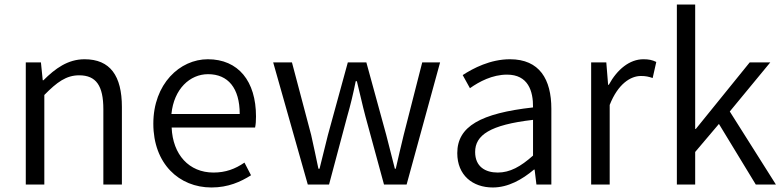

<svg xmlns="http://www.w3.org/2000/svg" viewBox="-20 -816 3461 849"><path d="M94 0H176V-396C232 -453 273 -483 330 -483C405 -483 437 -437 437 -333V0H519V-343C519 -481 467 -554 354 -554C280 -554 224 -513 172 -461H169L161 -540H94Z M915 13C989 13 1044 -12 1090 -41L1061 -97C1020 -69 978 -53 924 -53C816 -53 744 -132 739 -252H1108C1111 -266 1112 -283 1112 -301C1112 -457 1034 -554 899 -554C775 -554 658 -445 658 -269C658 -92 772 13 915 13ZM738 -312C749 -423 820 -488 900 -488C988 -488 1040 -427 1040 -312Z M1341 0H1435L1515 -300C1530 -352 1542 -402 1553 -457H1558C1572 -402 1582 -353 1596 -301L1678 0H1778L1926 -540H1847L1765 -219C1752 -168 1742 -120 1730 -70H1726C1713 -120 1701 -168 1688 -219L1600 -540H1518L1430 -219C1417 -168 1405 -120 1393 -70H1388C1378 -120 1367 -168 1356 -219L1271 -540H1188Z M2159 13C2227 13 2289 -22 2341 -66H2344L2352 0H2418V-335C2418 -465 2366 -554 2235 -554C2148 -554 2072 -514 2026 -484L2058 -426C2099 -455 2157 -486 2222 -486C2315 -486 2338 -414 2337 -341C2105 -315 2002 -257 2002 -139C2002 -41 2070 13 2159 13ZM2181 -53C2126 -53 2081 -79 2081 -144C2081 -218 2146 -264 2337 -286V-128C2282 -79 2235 -53 2181 -53Z M2594 0H2676V-352C2713 -446 2769 -480 2814 -480C2836 -480 2848 -477 2866 -471L2882 -542C2864 -551 2848 -554 2825 -554C2764 -554 2709 -509 2672 -441H2669L2661 -540H2594Z M2973 0H3054V-144L3159 -268L3322 0H3411L3207 -323L3386 -540H3295L3057 -246H3054V-796H2973Z"/></svg>

Font: ChiuKong Gothic MN Normal
Style: Regular
Weight: 350
Designer: Ryoko NISHIZUKA 西塚涼子 (kana, bopomofo & ideographs); Paul D. Hunt (Latin, Greek & Cyrillic); Sandoll Communications 산돌커뮤니
Foundry: Adobe
Version: Version 1.300